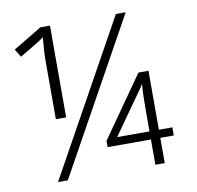

<svg xmlns="http://www.w3.org/2000/svg" viewBox="-76 -741 839 819"><g transform="rotate(-10 344.0 -331.5)"><path d="M150.9 -663.1H192.4V-265.6H147.9V-513.7Q147.9 -558.6 153.8 -619.6Q141.6 -608.9 47.9 -553.7L26.9 -588.4ZM520.5 -663.1 152.8 0H110.4L478 -663.1ZM631.3 -109.9H572.8V-0.5H532.2V-109.9H344.7V-137.2L529.3 -400.4H572.8V-145H631.3ZM532.2 -145V-245.6Q532.2 -305.2 535.6 -350.6Q533.2 -345.2 526.1 -334.5Q519 -323.7 392.1 -145Z"/></g></svg>

Font: Bpm'online Open Sans Light
Style: Regular
Weight: 300
Foundry: Ascender Corporation
Version: Version 1.10